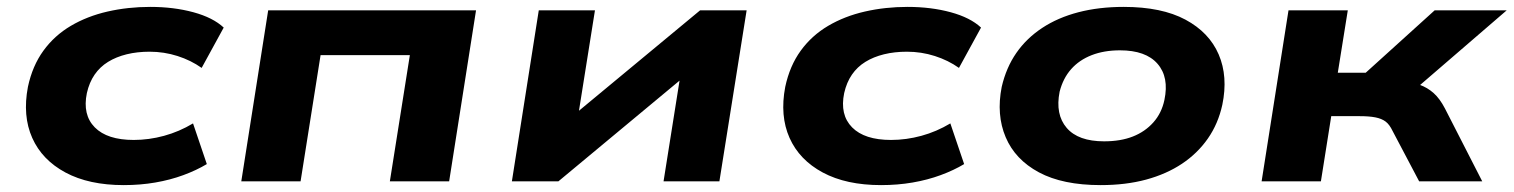

<svg xmlns="http://www.w3.org/2000/svg" viewBox="-20 -526 4391 557"><path d="M339 11Q238 11 170 -25.5Q102 -62 73.5 -126Q45 -190 61 -274Q74 -335 106 -379Q138 -423 185.5 -451Q233 -479 292 -492.5Q351 -506 416 -506Q484 -506 541 -490.5Q598 -475 629 -446L565 -329Q534 -351 495 -363.5Q456 -376 414 -376Q378 -376 347.5 -368.5Q317 -361 293.5 -346.5Q270 -332 254.5 -309.5Q239 -287 232 -256Q219 -193 255 -156.5Q291 -120 368 -120Q412 -120 456 -132Q500 -144 540 -168L580 -50Q550 -32 512 -18Q474 -4 430.5 3.5Q387 11 339 11Z M680 0 758 -496H1361L1283 0H1111L1169 -366H910L852 0Z M1465 0 1543 -496H1706L1652 -157H1602L2011 -496H2146L2067 0H1905L1959 -340H2009L1600 0Z M2536 11Q2435 11 2367 -25.5Q2299 -62 2270.5 -126Q2242 -190 2258 -274Q2271 -335 2303 -379Q2335 -423 2382.5 -451Q2430 -479 2489 -492.5Q2548 -506 2613 -506Q2681 -506 2738 -490.5Q2795 -475 2826 -446L2762 -329Q2731 -351 2692 -363.5Q2653 -376 2611 -376Q2575 -376 2544.5 -368.5Q2514 -361 2490.5 -346.5Q2467 -332 2451.5 -309.5Q2436 -287 2429 -256Q2416 -193 2452 -156.5Q2488 -120 2565 -120Q2609 -120 2653 -132Q2697 -144 2737 -168L2777 -50Q2747 -32 2709 -18Q2671 -4 2627.5 3.5Q2584 11 2536 11Z M3173 11Q3063 11 2994 -26Q2925 -63 2897.5 -128Q2870 -193 2886 -274Q2899 -330 2928.5 -372.5Q2958 -415 3003.5 -445Q3049 -475 3108.5 -490.5Q3168 -506 3240 -506Q3350 -506 3419 -469Q3488 -432 3515.5 -368Q3543 -304 3526 -222Q3514 -167 3484 -124Q3454 -81 3409 -51Q3364 -21 3305 -5Q3246 11 3173 11ZM3183 -116Q3231 -116 3266.5 -130Q3302 -144 3326 -171Q3350 -198 3358 -236Q3372 -302 3338 -341Q3304 -380 3229 -380Q3183 -380 3147 -366Q3111 -352 3087.5 -325.5Q3064 -299 3054 -260Q3041 -194 3074.5 -155Q3108 -116 3183 -116Z M3640 0 3718 -496H3890L3861 -315H3942L4142 -496H4351L4054 -240L4044 -291Q4076 -288 4098.5 -280Q4121 -272 4139 -256Q4157 -240 4172 -211L4280 0H4097L4020 -146Q4011 -165 3999.5 -173.5Q3988 -182 3970 -185.5Q3952 -189 3925 -189H3842L3812 0Z"/></svg>

Font: Nunito Sans 10pt Expanded ExtraBold
Style: Italic
Weight: 800
Width: 7
Italic angle: -9°
Designer: Vernon Adams
Foundry: Vernon Adams
Version: Version 3.101;gftools[0.9.27]